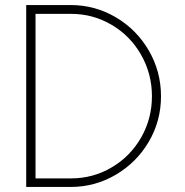

<svg xmlns="http://www.w3.org/2000/svg" viewBox="-20 -742 734 762"><path d="M583 -360Q583 -449 540 -524.5Q497 -600 423 -643.5Q349 -687 262 -687H121V-34H262Q349 -34 423 -77.5Q497 -121 540 -196Q583 -271 583 -360ZM619 -360Q619 -262 570.5 -179.5Q522 -97 439.5 -48.5Q357 0 260 0H84V-722H260Q357 -722 439.5 -673.5Q522 -625 570.5 -541.5Q619 -458 619 -360Z"/></svg>

Font: SUIT Variable
Style: Regular
Weight: 400
Designer: Sunn Youn; Korean Glyphs from Source Han Sans (Sandoll Communications; Soo-young Jang, Joo-yeon Kang)
Foundry: Sunn
Version: Version 1.150;FEAKit 1.0